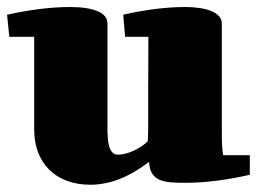

<svg xmlns="http://www.w3.org/2000/svg" viewBox="-28 -505 718 536"><path d="M315.9 -463.9Q410.2 -485.4 489.3 -485.4Q510.3 -485.4 528.8 -482.7Q547.4 -480 561.3 -474.4Q575.2 -468.8 583.3 -460Q591.3 -451.2 591.3 -439V-132.8Q591.3 -88.4 595.2 -71.8H669.4V-17.1Q570.8 5.4 487.3 5.4Q464.4 5.4 446.3 3.7Q428.2 2 415.8 -3.9Q403.3 -9.8 396.2 -21.5Q389.2 -33.2 388.2 -53.2Q305.2 10.7 224.6 10.7Q188.5 10.7 159.4 0Q130.4 -10.7 109.9 -30.8Q89.4 -50.8 78.4 -79.6Q67.4 -108.4 67.4 -144.5V-402.3H-2L-8.3 -463.9Q88.9 -485.4 167.5 -485.4Q216.3 -485.4 244.1 -473.9Q272 -462.4 272 -439V-135.7Q272.5 -126 273.4 -115Q274.4 -104 277.3 -94.7Q280.3 -85.4 285.9 -79.3Q291.5 -73.2 301.8 -73.2Q312 -73.2 323.7 -76.4Q335.4 -79.6 346.7 -85Q357.9 -90.3 367.7 -96.9Q377.4 -103.5 384.3 -110.4Q384.8 -115.2 385 -121.1Q385.3 -127 385.5 -135.3Q385.7 -143.6 385.7 -155.5Q385.7 -167.5 385.7 -184.1Q385.7 -186 385.7 -189.2Q385.7 -192.4 385.7 -200Q385.7 -207.5 385.7 -221.2Q385.7 -234.9 385.7 -258.5Q385.7 -282.2 386 -317.1Q386.2 -352.1 386.2 -402.3H321.3Z"/></svg>

Font: Tienne Black
Style: Regular
Weight: 900
Designer: vernon adams
Foundry: vernon adams
Version: Version 001.001